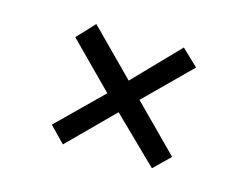

<svg xmlns="http://www.w3.org/2000/svg" viewBox="-57 -480 642 498"><g transform="rotate(15 263.5 -231.0)"><path d="M306 -232 426 -111 383 -69 262 -187 144 -69 103 -111 221 -227 103 -346 147 -393 266 -273 382 -393 426 -351Z"/></g></svg>

Font: Libertinus Serif SemiBold
Style: Regular
Weight: 600
Designer: Philipp H. Poll, Khaled Hosny
Foundry: Caleb Maclennan
Version: Version 7.051;RELEASE